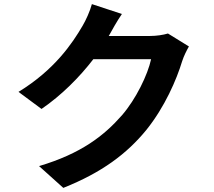

<svg xmlns="http://www.w3.org/2000/svg" viewBox="-20 -848 1040 934"><path d="M797 -685C774 -678 741 -673 710 -673H509L512 -678C524 -700 549 -745 573 -780L427 -828C418 -794 397 -748 382 -723C332 -637 245 -508 70 -401L182 -318C280 -385 367 -473 434 -560H715C699 -485 641 -365 573 -287C486 -188 375 -101 170 -40L288 66C476 -9 597 -100 692 -216C782 -328 839 -461 866 -550C874 -575 888 -603 899 -622Z"/></svg>

Font: Source Han Sans Old Style Bold
Style: Regular
Weight: 700
Designer: Ryoko NISHIZUKA (kana & ideographs); Paul D. Hunt (Latin, Greek & Cyrillic); Wenlong ZHANG (bopomofo); Sandoll Communica
Foundry: Adobe Systems Incorporated
Version: Version 1.004;PS 1.004;hotconv 1.0.81;makeotf.lib2.5.63406